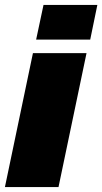

<svg xmlns="http://www.w3.org/2000/svg" viewBox="-38 -761 416 781"><path d="M-18 0 96 -545H314L200 0ZM109 -600 139 -741H358L329 -600Z"/></svg>

Font: Hubot Sans Condensed ExtraLight Black
Style: Italic
Weight: 900
Italic angle: -12.0243°
Version: Version 2.000